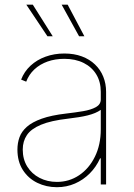

<svg xmlns="http://www.w3.org/2000/svg" viewBox="-20 -780 565 812"><path d="M220.7 11.7Q175.8 11.7 137.7 -6.8Q99.6 -25.4 76.7 -61Q53.7 -96.7 53.7 -147.5Q53.7 -175.3 62.5 -199.7Q71.3 -224.1 93.8 -243.9Q116.2 -263.7 156.5 -278.1Q196.8 -292.5 259.8 -299.8Q297.9 -304.2 331.3 -309.8Q364.7 -315.4 385.5 -326.9Q406.2 -338.4 406.2 -359.4V-391.6Q406.2 -434.1 387.2 -465.3Q368.2 -496.6 333.5 -513.9Q298.8 -531.2 252 -531.2Q213.4 -531.2 181.2 -519.8Q148.9 -508.3 125.7 -486.8Q102.5 -465.3 90.8 -434.6L69.3 -443.4Q82.5 -477.5 109.1 -502.2Q135.7 -526.9 172.6 -540.3Q209.5 -553.7 252 -553.7Q293.5 -553.7 326.2 -541.5Q358.9 -529.3 381.8 -507.3Q404.8 -485.4 416.7 -455.8Q428.7 -426.3 428.7 -391.6V0H406.2V-110.4H403.3Q386.7 -73.7 359.4 -46.4Q332 -19 296.9 -3.7Q261.7 11.7 220.7 11.7ZM220.7 -10.7Q272.5 -10.7 314.5 -38.8Q356.4 -66.9 381.3 -117.2Q406.2 -167.5 406.2 -233.4V-315.4Q396 -308.1 382.1 -302.2Q368.2 -296.4 350.8 -292Q333.5 -287.6 312.7 -284.4Q292 -281.2 268.6 -278.3Q195.3 -270 153.3 -252.4Q111.3 -234.9 93.8 -208.7Q76.2 -182.6 76.2 -147.5Q76.2 -106.4 95.2 -75.7Q114.3 -44.9 147.2 -27.8Q180.2 -10.7 220.7 -10.7ZM314.5 -626.5 240.7 -760.3H266.1L336.9 -626.5ZM180.7 -626.5 91.3 -760.3H118.7L203.1 -626.5Z"/></svg>

Font: Inter Thin
Style: Regular
Weight: 250
Designer: Rasmus Andersson
Foundry: rsms
Version: Version 4.001;git-66647c0bb